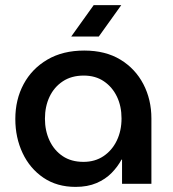

<svg xmlns="http://www.w3.org/2000/svg" viewBox="-20 -720 678 752"><path d="M276 12Q203 12 150 -24Q97 -60 68.5 -120.5Q40 -181 40 -254Q40 -330 72.5 -390.5Q105 -451 165.5 -486.5Q226 -522 310 -522Q393 -522 451.5 -486.5Q510 -451 541.5 -390.5Q573 -330 573 -256V0H458V-95H456Q441 -67 417 -42.5Q393 -18 358 -3Q323 12 276 12ZM307 -86Q352 -86 385.5 -108.5Q419 -131 437.5 -169.5Q456 -208 456 -256Q456 -304 438 -341.5Q420 -379 387 -401.5Q354 -424 308 -424Q260 -424 226 -401.5Q192 -379 174 -341Q156 -303 156 -255Q156 -208 174 -169.5Q192 -131 225.5 -108.5Q259 -86 307 -86ZM259 -577 347 -700H455L367 -577Z"/></svg>

Font: MuseoModerno Thin Medium
Style: Regular
Weight: 500
Version: Version 1.003